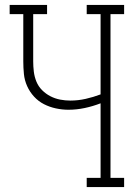

<svg xmlns="http://www.w3.org/2000/svg" viewBox="-20 -755 540 775"><path d="M330 0V-37H386V-338Q355 -326 322 -319Q289 -312 256 -312Q231 -312 205.5 -317.5Q180 -323 157.5 -334.5Q135 -346 117.5 -365Q100 -384 89.5 -407.5Q79 -431 76.5 -456.5Q74 -482 74 -507V-698H19V-735H170V-698H114V-507Q114 -487 116.5 -466Q119 -445 127 -425.5Q135 -406 150 -391Q165 -376 183.5 -366.5Q202 -357 222.5 -353Q243 -349 264 -349Q295 -349 326 -356Q357 -363 386 -374V-698H330V-735H481V-698H426V-37H481V0Z"/></svg>

Font: Iosevka Slab Extralight
Style: Regular
Weight: 200
Monospace: yes
Designer: Belleve Invis
Foundry: Belleve Invis
Version: Version 11.1.1; ttfautohint (v1.8.3)